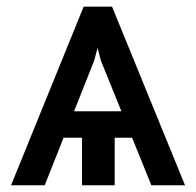

<svg xmlns="http://www.w3.org/2000/svg" viewBox="-20 -548 580 568"><path d="M258.8 -369.1 112.3 0H12.7L227.5 -528.3H300.8ZM427.7 0 278.3 -369.1 237.3 -528.3H311.5L527.3 0ZM418.9 -218.8V-140.6H126V-218.8ZM319.3 -200.2V0H222.7V-200.2Z"/></svg>

Font: GitLab Sans
Style: Regular
Weight: 400
Designer: Rasmus Andersson
Foundry: Modifications by GitLab B.V., manufactured by rsms
Version: Version 4.000;git-c8fb6b7